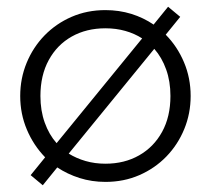

<svg xmlns="http://www.w3.org/2000/svg" viewBox="-20 -525 626 570"><path d="M107 25 71 -5 114 -58Q79.5 -93.5 59.8 -140.2Q40 -187 40 -240Q40 -292 59 -338.2Q78 -384.5 112.2 -419.8Q146.5 -455 192.5 -475Q238.5 -495 293 -495Q333.5 -495 369.8 -483.8Q406 -472.5 436 -452L479 -505L515 -475L472 -422Q506.5 -387 526.2 -340.2Q546 -293.5 546 -240Q546 -188 527 -141.8Q508 -95.5 473.8 -60.2Q439.5 -25 393.5 -5Q347.5 15 293 15Q252.5 15 216.2 3.5Q180 -8 150 -28ZM148 -100 402 -411Q379.5 -425.5 352 -433.2Q324.5 -441 293 -441Q236.5 -441 193 -416.5Q149.5 -392 124.8 -346.8Q100 -301.5 100 -240Q100 -196.5 112.8 -161Q125.5 -125.5 148 -100ZM293 -39Q349.5 -39 393 -63.8Q436.5 -88.5 461.2 -133.5Q486 -178.5 486 -240Q486 -283.5 473.2 -319Q460.5 -354.5 438 -380L184 -69Q206.5 -55 234 -47Q261.5 -39 293 -39Z"/></svg>

Font: Geologica Thin Roman Thin
Style: Regular
Weight: 250
Version: Version 1.010;gftools[0.9.28]